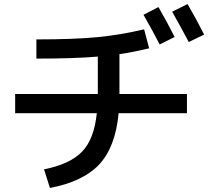

<svg xmlns="http://www.w3.org/2000/svg" viewBox="-20 -870 1040 950"><path d="M693 -725 718 -631Q634 -611 571 -602V-410V-405H905V-310H567Q551 -142 471 -56.5Q391 29 227 60L198 -32Q327 -58 386.5 -120Q446 -182 459 -310H55V-405H464V-410V-590Q347 -580 160 -580V-675Q345 -675 460.5 -686Q576 -697 693 -725ZM690 -797 764 -835Q806 -763 844 -687L770 -650Q734 -720 690 -797ZM832 -812 908 -850Q955 -769 990 -699L914 -662Q884 -719 832 -812Z"/></svg>

Font: Mplus 1p Medium
Style: Regular
Weight: 500
Version: Version 1.061